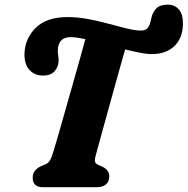

<svg xmlns="http://www.w3.org/2000/svg" viewBox="-20 -784 786 804"><path d="M381 -133.5Q375.5 -114 378.2 -106.2Q381 -98.5 389.5 -94.5L412.5 -84Q438 -70 437.5 -45.5Q437.5 -22.5 422.8 -11.2Q408 0 385.5 0H160Q137 0 126.8 -11Q116.5 -22 117 -39Q117 -57 126 -68.5Q135 -80 150.5 -87.5L171.5 -96.5Q182.5 -101 189.5 -113Q196.5 -125 204 -150.5Q211.5 -175 224 -218.2Q236.5 -261.5 251.5 -314.8Q266.5 -368 282.5 -424Q298.5 -480 312.8 -531Q327 -582 337.5 -620Q319.5 -624 303.8 -626.2Q288 -628.5 276 -628.5Q222.5 -628.5 222 -570.5Q221.5 -561 223.5 -552.5Q225.5 -544 225.5 -531Q225 -504 208.5 -485.8Q192 -467.5 161 -467.5Q125.5 -467.5 103.8 -490.8Q82 -514 82.5 -557.5Q84 -623 130 -667.8Q176 -712.5 261.5 -712.5Q306 -712.5 350.5 -704Q395 -695.5 436 -684.2Q477 -673 511.8 -664.5Q546.5 -656 571.5 -656Q598.5 -656 607.5 -684Q610 -691 611 -696Q612 -701 613.5 -707.5Q619 -733 634.5 -748.8Q650 -764.5 683.5 -764.5Q711.5 -764.5 729 -744.5Q746.5 -724.5 746 -684Q745.5 -625.5 710.8 -591.5Q676 -557.5 615 -557.5Q594.5 -557.5 565.5 -563.2Q536.5 -569 504 -577Q492 -534.5 477.5 -483Q463 -431.5 448.2 -378Q433.5 -324.5 420 -275.8Q406.5 -227 396.2 -189.8Q386 -152.5 381 -133.5Z"/></svg>

Font: Fraunces 72pt S100
Style: Bold Italic
Weight: 700
Italic angle: -16°
Version: Version 1.000; ttfautohint (v1.8.3)